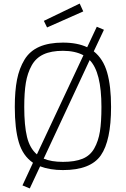

<svg xmlns="http://www.w3.org/2000/svg" viewBox="-20 -945 706 1077"><path d="M333 9Q260 9 205 -12L147 112L106 95L165 -32Q108 -71 85.5 -147Q63 -223 63 -345Q63 -435 75.5 -498.5Q88 -562 117.5 -610.5Q147 -659 200.5 -682.5Q254 -706 333 -706Q414 -706 469 -680L523 -795L563 -778L506 -657Q559 -615 581 -538.5Q603 -462 603 -345Q603 -156 545.5 -73.5Q488 9 333 9ZM116 -345Q116 -241 131.5 -177Q147 -113 187 -79L448 -635Q401 -660 333 -660Q267 -660 224 -640Q181 -620 157.5 -577.5Q134 -535 125 -480.5Q116 -426 116 -345ZM333 -37Q400 -37 443 -54.5Q486 -72 509 -113Q532 -154 540.5 -207.5Q549 -261 549 -345Q549 -541 483 -608L225 -55Q268 -37 333 -37ZM226 -828 427 -925 447 -881 244 -791Z"/></svg>

Font: TitilliumText
Style: Light
Weight: 300
Designer: Accademia di Belle Arti di Urbino and others
Foundry: Accademia di Belle Arti di Urbino and others.
Version: Version 60.001